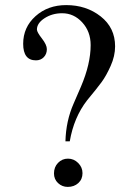

<svg xmlns="http://www.w3.org/2000/svg" viewBox="-20 -726 503 754"><path d="M240 -706Q319 -706 375.5 -661.5Q432 -617 432 -544Q432 -506 414.5 -467Q397 -428 379 -403.5Q361 -379 322 -332Q270 -265 254 -171H237Q239 -251 269 -319L298 -386Q336 -475 336 -549Q336 -602 303 -638Q270 -674 224 -674Q185 -674 155 -654.5Q125 -635 125 -610Q125 -600 144.5 -575Q164 -550 164 -533Q164 -514 152 -501.5Q140 -489 121 -489Q71 -489 71 -554Q71 -619 119.5 -662.5Q168 -706 240 -706ZM247 -103Q270 -103 287 -86Q304 -69 304 -46Q304 -22 287.5 -7Q271 8 246 8Q224 8 208 -7Q192 -22 192 -45Q192 -70 208 -86.5Q224 -103 247 -103Z"/></svg>

Font: MM Ethnic
Style: Regular
Weight: 400
Designer: Khon Soe Zaw Thu
Version: Version 1.00 July 18, 2016, initial release